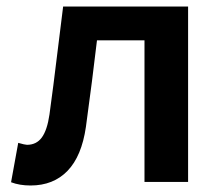

<svg xmlns="http://www.w3.org/2000/svg" viewBox="-20 -559 687 590"><path d="M14 1 36 -120Q57 -114 63 -114Q92 -114 108.5 -136.5Q125 -159 132 -207Q143 -286 158 -410L174 -539H558V0H424V-435H278Q264 -315 244 -169Q231 -79 187.5 -34Q144 11 74 11Q40 11 14 1Z"/></svg>

Font: Nebula Sans Semibold
Style: Regular
Weight: 600
Designer: Paul D. Hunt for Adobe (as Source Sans)
Foundry: Nebula Entertainment & Broadcasting LLC
Version: Version 1.010